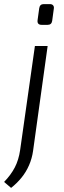

<svg xmlns="http://www.w3.org/2000/svg" viewBox="-56 -709 312 935"><path d="M176 -485 105 26Q100 62 85.5 95.5Q71 129 48.5 156.5Q26 184 -2 206L-36 177Q-3 143 16 106.5Q35 70 42 22L114 -485ZM187 -689Q198 -689 203 -682.5Q208 -676 206 -666L198 -607Q195 -588 176 -588H147Q124 -588 127 -611L135 -669Q138 -689 157 -689Z"/></svg>

Font: Exo 2 Light
Style: Italic
Weight: 300
Italic angle: -8°
Designer: Natanael Gama
Foundry: Natanael Gama
Version: Version 2.010